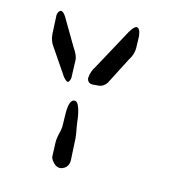

<svg xmlns="http://www.w3.org/2000/svg" viewBox="-73 -775 796 780"><g transform="rotate(10 325.0 -385.0)"><path d="M174 -440 111 -553Q99 -573 99 -600L102 -680Q106 -697 117 -700Q127 -699 137 -680L192 -565Q210 -533 210 -515L206 -440Q203 -423 194 -420Q188 -420 175 -438Q174 -439 174 -440ZM323 -427H295Q274 -429 273 -450Q277 -478 295 -500L403 -663Q420 -687 431 -688Q446 -686 447 -653L444 -603Q442 -577 423 -553L355 -445Q341 -428 323 -427ZM225 -70Q205 -70 190 -95Q185 -104 185 -110L188 -170Q189 -188 201 -222Q205 -235 205 -250L207 -280Q210 -343 229 -349Q232 -350 235 -350Q253 -350 259 -294Q260 -286 260 -280Q260 -268 262 -244Q265 -215 265 -200L262 -110Q261 -83 238 -73Q231 -70 225 -70Z"/></g></svg>

Font: Segment14
Style: Regular
Weight: 400
Monospace: yes
Designer: Paul Flo Williams
Foundry: His Deeds Are Dust
Version: Version 1.002